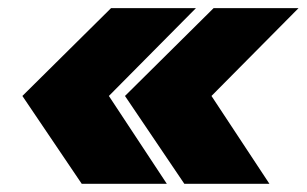

<svg xmlns="http://www.w3.org/2000/svg" viewBox="-20 -527 762 477"><path d="M183.1 -70.3 35.6 -288.6 255.9 -506.8H466.8L250.5 -288.6L394.5 -70.3ZM438 -70.3 290.5 -288.6 510.7 -506.8H721.7L505.4 -288.6L649.4 -70.3Z"/></svg>

Font: Inter 28pt Black
Style: Italic
Weight: 900
Italic angle: -9.3988°
Designer: Rasmus Andersson
Foundry: rsms
Version: Version 4.001;git-66647c0bb